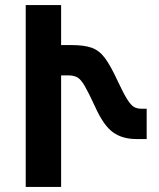

<svg xmlns="http://www.w3.org/2000/svg" viewBox="-20 -734 625 754"><path d="M81 0V-714H220V-557H261Q310 -557 340 -546.5Q370 -536 392.5 -505.5Q415 -475 443 -414Q466 -365 480.5 -342.5Q495 -320 507 -313.5Q519 -307 536 -307H556V-188H515Q460 -188 423 -215Q386 -242 353 -316Q328 -370 313 -396Q298 -422 284 -430Q270 -438 248 -438H220V0Z"/></svg>

Font: Noto Sans Armenian SemiCondensed
Style: Bold
Weight: 700
Width: 4
Designer: Monotype Design Team
Foundry: Monotype Imaging Inc.
Version: Version 2.008; ttfautohint (v1.8.4.7-5d5b)